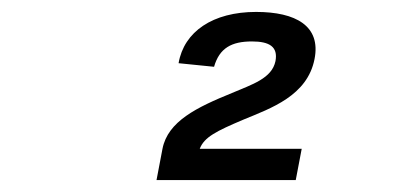

<svg xmlns="http://www.w3.org/2000/svg" viewBox="-20 -852 660 322"><path d="M409.5 -832C337 -832 288.5 -799 279.5 -746L339 -740C348 -771.5 368.5 -782.5 402.5 -782.5C432 -782.5 446.5 -773.5 442 -749.5C436 -720.5 403 -710.5 369 -696C310 -672 261.5 -648.5 252.5 -602.5L242.5 -550H476L486 -602.5H315C322.5 -622 342.5 -632 388.5 -651.5C434.5 -670.5 495.5 -691.5 507.5 -753C518.5 -808.5 476 -832 409.5 -832Z"/></svg>

Font: Monaspace Neon Medium
Style: Italic
Weight: 500
Italic angle: -11°
Designer: Riley Cran & the Lettermatic Team
Foundry: Lettermatic
Version: Version 1.200 (Monaspace Neon)